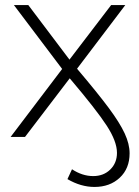

<svg xmlns="http://www.w3.org/2000/svg" viewBox="-20 -542 550 760"><path d="M493 65Q493 125 454 161.5Q415 198 354 198Q300 198 247 167L265 128Q306 155 349 155Q390 155 416.5 129Q443 103 443 63Q443 18 402.5 -44.5Q362 -107 256 -232L79 0H22L226 -269L35 -522H92L255 -306L420 -522H476L285 -270Q368 -172 411 -114Q454 -56 473.5 -14Q493 28 493 65Z"/></svg>

Font: Montserrat Atlas Light
Style: Regular
Weight: 300
Designer: Julieta Ulanovsky
Foundry: Julieta Ulanovsky
Version: Version 7.200